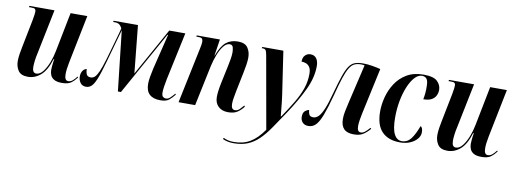

<svg xmlns="http://www.w3.org/2000/svg" viewBox="-62 -900 3999 1493"><g transform="rotate(10 1937.5 -153.0)"><path d="M425 10Q385 10 363.5 -2Q342 -14 333.5 -33.5Q325 -53 325 -75Q325 -86 326.5 -103Q328 -120 330 -136.5Q332 -153 334 -161H329Q301 -69 255.5 -30Q210 9 155 9Q100 9 78.5 -23Q57 -55 57 -99Q57 -123 62 -156Q67 -189 73 -216L116 -433Q125 -483 125 -499Q125 -513 119 -519.5Q113 -526 89 -526H70L72 -536H270L198 -183Q191 -154 187.5 -124.5Q184 -95 184 -78Q184 -50 192 -38.5Q200 -27 215 -27Q243 -27 267 -57Q291 -87 309 -133Q327 -179 336 -227L397 -536H529L452 -154Q441 -99 441 -62Q441 -12 470 -12Q489 -12 505.5 -26Q522 -40 536 -60L541 -53Q521 -26 496.5 -8Q472 10 425 10Z M1200 10Q1145 10 1115.5 -17Q1086 -44 1086 -101Q1086 -125 1092 -158Q1098 -191 1105 -223L1173 -501H1168L889 0H865L812 -474Q803 -442 793 -406.5Q783 -371 769 -321Q737 -204 714.5 -131.5Q692 -59 670 -26Q648 7 614 7Q584 7 568.5 -14.5Q553 -36 553 -64Q553 -93 566.5 -111Q580 -129 597 -129Q596 -107 604 -89Q612 -71 638 -71Q655 -71 669 -83.5Q683 -96 698.5 -130Q714 -164 733 -228Q741 -255 752.5 -295.5Q764 -336 776 -378Q788 -420 796.5 -451Q805 -482 806 -488Q796 -508 783 -517Q770 -526 747 -526H735L737 -536H929L967 -160L1176 -536H1303L1223 -161Q1217 -133 1212.5 -102.5Q1208 -72 1208 -55Q1208 -27 1219 -19Q1230 -11 1240 -11Q1258 -11 1271.5 -22.5Q1285 -34 1308 -61L1313 -54Q1291 -26 1269 -8Q1247 10 1200 10Z M1736 10Q1687 10 1658.5 -17.5Q1630 -45 1630 -92Q1630 -113 1633.5 -140.5Q1637 -168 1644 -202L1674 -344Q1678 -363 1684 -396Q1690 -429 1690 -454Q1690 -473 1685 -493Q1680 -513 1658 -513Q1632 -513 1609 -483.5Q1586 -454 1569 -409.5Q1552 -365 1542 -319L1475 0H1344L1437 -445Q1440 -459 1442 -472Q1444 -485 1444 -495Q1444 -509 1438 -517.5Q1432 -526 1407 -526H1392L1393 -536H1576L1556 -406H1558Q1588 -486 1625.5 -515.5Q1663 -545 1718 -545Q1774 -545 1796 -512.5Q1818 -480 1818 -436Q1818 -410 1813 -378Q1808 -346 1802 -317L1770 -160Q1765 -132 1760.5 -107Q1756 -82 1756 -60Q1756 -15 1786 -15Q1807 -15 1823 -31Q1839 -47 1852 -63L1858 -55Q1837 -27 1809.5 -8.5Q1782 10 1736 10Z M1820 240Q1770 240 1734 222L1738 212Q1752 219 1771.5 224.5Q1791 230 1819 230Q1894 230 1948.5 197.5Q2003 165 2053 93L1952 -476Q1947 -506 1940 -516Q1933 -526 1916 -526H1908L1911 -536H2077L2127 -200Q2131 -175 2134.5 -142Q2138 -109 2141 -78Q2144 -47 2146 -29H2149Q2198 -101 2233.5 -160.5Q2269 -220 2288.5 -276Q2308 -332 2308 -393Q2308 -429 2295.5 -447Q2283 -465 2265 -471Q2247 -477 2231 -477Q2231 -510 2248.5 -527.5Q2266 -545 2290 -545Q2322 -545 2338 -522.5Q2354 -500 2354 -462Q2354 -374 2309.5 -278.5Q2265 -183 2188 -67Q2137 9 2097 67Q2057 125 2017.5 163Q1978 201 1931 220.5Q1884 240 1820 240Z M2728 10Q2675 10 2650 -16Q2625 -42 2625 -94Q2625 -123 2631.5 -155Q2638 -187 2648 -230L2719 -533Q2704 -536 2692 -536Q2661 -536 2639.5 -526Q2618 -516 2600.5 -487.5Q2583 -459 2565 -405Q2547 -351 2524 -262Q2497 -161 2474.5 -102Q2452 -43 2428 -18Q2404 7 2370 7Q2340 7 2323.5 -10.5Q2307 -28 2307 -55Q2307 -89 2324.5 -102.5Q2342 -116 2355 -116Q2355 -98 2362.5 -82Q2370 -66 2395 -66Q2418 -66 2437.5 -86Q2457 -106 2476 -152Q2495 -198 2516 -277Q2540 -365 2558.5 -418.5Q2577 -472 2596 -499.5Q2615 -527 2641 -536.5Q2667 -546 2706 -546Q2741 -546 2777 -540Q2813 -534 2844 -526L2766 -165Q2760 -137 2755.5 -109Q2751 -81 2751 -60Q2751 -14 2780 -14Q2795 -14 2809 -24Q2823 -34 2849 -63L2855 -56Q2830 -26 2802 -8Q2774 10 2728 10Z M3093 9Q3001 9 2950.5 -42.5Q2900 -94 2900 -203Q2900 -256 2915 -314.5Q2930 -373 2963.5 -425Q2997 -477 3051.5 -509.5Q3106 -542 3185 -542Q3263 -542 3293 -513Q3323 -484 3323 -445Q3323 -423 3313 -401.5Q3303 -380 3279.5 -366.5Q3256 -353 3214 -353Q3219 -376 3221.5 -402Q3224 -428 3223 -458Q3223 -500 3210 -515.5Q3197 -531 3174 -531Q3143 -531 3115.5 -500.5Q3088 -470 3067 -419Q3046 -368 3034.5 -305.5Q3023 -243 3023 -178Q3023 -87 3044.5 -45Q3066 -3 3105 -3Q3149 -3 3177 -39.5Q3205 -76 3230 -144Q3238 -140 3243 -128.5Q3248 -117 3248 -96Q3248 -70 3228.5 -46Q3209 -22 3174 -6.5Q3139 9 3093 9Z M3738 10Q3698 10 3676.5 -2Q3655 -14 3646.5 -33.5Q3638 -53 3638 -75Q3638 -86 3639.5 -103Q3641 -120 3643 -136.5Q3645 -153 3647 -161H3642Q3614 -69 3568.5 -30Q3523 9 3468 9Q3413 9 3391.5 -23Q3370 -55 3370 -99Q3370 -123 3375 -156Q3380 -189 3386 -216L3429 -433Q3438 -483 3438 -499Q3438 -513 3432 -519.5Q3426 -526 3402 -526H3383L3385 -536H3583L3511 -183Q3504 -154 3500.5 -124.5Q3497 -95 3497 -78Q3497 -50 3505 -38.5Q3513 -27 3528 -27Q3556 -27 3580 -57Q3604 -87 3622 -133Q3640 -179 3649 -227L3710 -536H3842L3765 -154Q3754 -99 3754 -62Q3754 -12 3783 -12Q3802 -12 3818.5 -26Q3835 -40 3849 -60L3854 -53Q3834 -26 3809.5 -8Q3785 10 3738 10Z"/></g></svg>

Font: Noto Serif Display ExtraCondensed
Style: Bold Italic
Weight: 700
Width: 2
Italic angle: -12°
Designer: Monotype Design Team
Foundry: Monotype Imaging Inc.
Version: Version 2.009